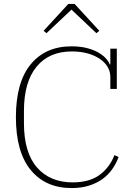

<svg xmlns="http://www.w3.org/2000/svg" viewBox="-20 -946 692 978"><path d="M345 12Q212 12 136.5 -80Q61 -172 61 -349Q61 -527 136.5 -618.5Q212 -710 344 -710Q388 -710 421.5 -701.5Q455 -693 479 -679.5Q503 -666 518 -650Q533 -634 539 -618H542V-698H575V-493H542V-554Q542 -582 528 -605.5Q514 -629 488 -646.5Q462 -664 426 -674Q390 -684 346 -684Q230 -684 166 -606Q102 -528 102 -381V-319Q102 -169 168.5 -93Q235 -17 350 -17Q435 -17 486.5 -54.5Q538 -92 563 -156L584 -146Q572 -113 551.5 -84Q531 -55 502 -34Q473 -13 433.5 -0.5Q394 12 345 12ZM202 -789 328 -926H360L486 -789L471 -777L344 -897L217 -777Z"/></svg>

Font: IBM Plex Serif ExtraLight
Style: Regular
Weight: 200
Designer: Mike Abbink, Paul van der Laan, Pieter van Rosmalen
Foundry: Bold Monday
Version: Version 2.5